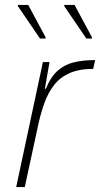

<svg xmlns="http://www.w3.org/2000/svg" viewBox="-20 -763 408 783"><path d="M46 0 155 -510H182L163 -401H167Q187 -450 215.5 -475Q244 -500 282 -509Q320 -518 368 -518L360 -482Q302 -482 263 -464.5Q224 -447 200 -415.5Q176 -384 161.5 -344Q147 -304 137 -259L81 0ZM143 -606 53 -738V-743H95L166 -611V-606ZM332 -606 242 -738V-743H284L355 -611V-606Z"/></svg>

Font: Saira Thin
Style: Italic
Weight: 100
Italic angle: -12°
Designer: Hector Gatti with collaboration of the Omnibus-Type team
Foundry: Omnibus-Type
Version: Version 1.101